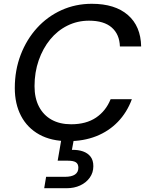

<svg xmlns="http://www.w3.org/2000/svg" viewBox="-20 -732 768 1012"><path d="M340 12Q250 12 187 -23Q124 -58 91 -121Q58 -184 58 -268Q58 -362 89 -443Q120 -524 175 -584.5Q230 -645 304 -678.5Q378 -712 464 -712Q586 -712 654 -653Q722 -594 724 -487H612Q610 -551 569 -587Q528 -623 449 -623Q388 -623 335.5 -597Q283 -571 244.5 -524Q206 -477 184 -414Q162 -351 162 -278Q162 -215 185.5 -170Q209 -125 252 -101Q295 -77 355 -77Q434 -77 486 -112Q538 -147 563 -209H675Q649 -139 601 -89.5Q553 -40 487 -14Q421 12 340 12ZM213 260 223 200H322Q357 200 375 188Q393 176 393 152Q393 132 380 123.5Q367 115 338 115H284L305 -7H371L359 58Q392 57 417.5 66Q443 75 457.5 94Q472 113 472 144Q472 178 453 204.5Q434 231 402.5 245.5Q371 260 332 260Z"/></svg>

Font: DM Sans 24pt Medium
Style: Italic
Weight: 500
Italic angle: -10°
Designer: Colophon Foundry, Jonny Pinhorn
Foundry: Colophon Foundry
Version: Version 4.004;gftools[0.9.30]